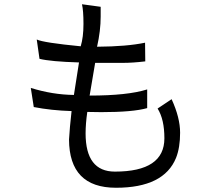

<svg xmlns="http://www.w3.org/2000/svg" viewBox="-20 -849 1040 904"><path d="M360 -631Q185 -648 153 -663L166 -572Q219 -559 352 -555L328 -402Q228 -403 125 -435L139 -345Q221 -329 317 -326Q308 -247 305 -192Q306 35 526 35Q752 35 809 -106Q828 -154 828 -224Q828 -295 788 -382L722 -338Q754 -287 754 -198Q754 -41 521 -41Q383 -41 383 -221Q383 -266 391 -322Q426 -321 457 -321Q606 -321 673 -340V-428Q581 -399 402 -399L428 -553H559Q605 -553 664 -560L663 -648Q578 -630 437 -629Q454 -704 454 -771V-817L366 -829Q373 -799 373 -736Q373 -674 360 -631Z"/></svg>

Font: Sawarabi Gothic
Style: Regular
Weight: 400
Designer: mshio (mshio@users.sourceforge.jp)
Version: Version 20141215